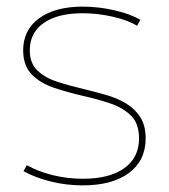

<svg xmlns="http://www.w3.org/2000/svg" viewBox="-20 -550 510 580"><path d="M230 10Q181 10 134 -1.5Q87 -13 51 -33L61 -51Q95 -32 139 -21Q183 -10 230 -10Q311 -10 355.5 -42Q400 -74 400 -132Q400 -177 375.5 -201Q351 -225 312 -238Q273 -251 228 -261Q185 -271 144 -284.5Q103 -298 76.5 -324.5Q50 -351 50 -398Q50 -460 98.5 -495Q147 -530 230 -530Q277 -530 325.5 -519Q374 -508 404 -490L394 -472Q367 -489 321 -499.5Q275 -510 230 -510Q154 -510 112 -480.5Q70 -451 70 -398Q70 -359 93 -337Q116 -315 153 -303Q190 -291 233 -281Q266 -273 299.5 -263.5Q333 -254 360 -238Q387 -222 403.5 -196.5Q420 -171 420 -132Q420 -65 369.5 -27.5Q319 10 230 10Z"/></svg>

Font: M PLUS 2 Thin Thin
Style: Regular
Weight: 250
Version: Version 1.001